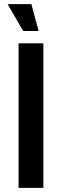

<svg xmlns="http://www.w3.org/2000/svg" viewBox="-20 -910 300 930"><path d="M70 0V-700H190V0ZM92 -760 17 -890H132L167 -760Z"/></svg>

Font: Cuprum
Style: Regular
Weight: 400
Designer: Jovanny Lemonad
Foundry: Jovanny Lemonad
Version: Version 3.000